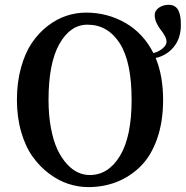

<svg xmlns="http://www.w3.org/2000/svg" viewBox="-20 -762 766 792"><path d="M618.2 -700.2Q618.2 -718.3 635.5 -730.2Q652.8 -742.2 675.8 -742.2Q691.4 -742.2 701.9 -735.1Q712.4 -728 717.5 -715.3Q722.7 -702.6 724.4 -689.5Q726.1 -676.3 726.1 -659.2Q726.1 -604 696.8 -568.4Q667.5 -532.7 622.1 -522.9Q652.8 -449.2 652.8 -350.1Q652.8 -259.3 627.9 -189Q603 -118.7 559.8 -75.9Q516.6 -33.2 461.9 -11.7Q407.2 9.8 344.2 9.8Q303.2 9.8 262.5 -3.4Q221.7 -16.6 183.1 -45.4Q144.5 -74.2 115 -115.2Q85.4 -156.2 67.6 -217Q49.8 -277.8 49.8 -350.1Q49.8 -422.4 66.7 -483.2Q83.5 -543.9 111.6 -585.2Q139.6 -626.5 176.8 -655Q213.9 -683.6 253.9 -696.8Q293.9 -710 335 -710Q422.9 -710 497.1 -667.5Q571.3 -625 612.8 -543Q634.3 -548.3 650.6 -562Q667 -575.7 667 -589.8Q667 -601.1 659.4 -614.7Q651.9 -628.4 642.6 -639.6Q633.3 -650.9 625.7 -667.2Q618.2 -683.6 618.2 -700.2ZM340.8 -660.2Q270 -660.2 225.1 -580.8Q180.2 -501.5 180.2 -350.1Q180.2 -286.1 190.2 -233.4Q200.2 -180.7 216.8 -145.5Q233.4 -110.4 255.6 -85.9Q277.8 -61.5 301.5 -50.8Q325.2 -40 350.1 -40Q427.2 -40 475.1 -119.4Q522.9 -198.7 522.9 -350.1Q522.9 -507.8 473.6 -584Q424.3 -660.2 340.8 -660.2Z"/></svg>

Font: Pfennig
Style: Bold
Weight: 700
Version: Version 20120410 ; ttfautohint (v0.8)